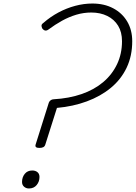

<svg xmlns="http://www.w3.org/2000/svg" viewBox="-20 -1055 770 1089"><path d="M203 -216Q190 -216 184.5 -220.5Q179 -225 182 -235L257 -473Q261 -483 269 -487.5Q277 -492 285 -492Q372 -497 443 -521.5Q514 -546 565 -589Q616 -632 644 -691Q672 -750 672 -821Q672 -873 650 -909Q628 -945 588.5 -964.5Q549 -984 498 -984Q454 -984 412.5 -971.5Q371 -959 332 -937.5Q293 -916 254 -887Q244 -880 235.5 -882Q227 -884 220 -893Q215 -903 215.5 -910.5Q216 -918 226 -925Q266 -960 312 -984.5Q358 -1009 407 -1022Q456 -1035 504 -1035Q571 -1035 622 -1008Q673 -981 701.5 -933Q730 -885 730 -821Q730 -738 698.5 -671.5Q667 -605 609 -557Q551 -509 472.5 -480Q394 -451 303 -443L237 -235Q234 -225 226 -220.5Q218 -216 203 -216ZM144 14Q128 14 116.5 4Q105 -6 105 -23Q105 -50 120.5 -69Q136 -88 163 -88Q181 -88 192.5 -78.5Q204 -69 204 -51Q204 -25 188 -5.5Q172 14 144 14Z"/></svg>

Font: Playwrite CO ExtraLight
Style: Regular
Weight: 250
Version: Version 1.002